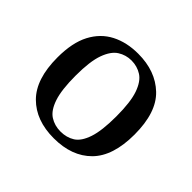

<svg xmlns="http://www.w3.org/2000/svg" viewBox="-124 -654 806 806"><g transform="rotate(45 279.0 -251.0)"><path d="M279 0Q173 0 111.5 -61.5Q50 -123 50 -251Q50 -339 79 -394Q108 -449 159.5 -475.5Q211 -502 279 -502Q382 -502 445 -442Q508 -382 508 -251Q508 -123 447 -61.5Q386 0 279 0ZM279 -40Q315 -40 342 -57Q369 -74 384.5 -120Q400 -166 400 -251Q400 -336 384 -381.5Q368 -427 340.5 -444.5Q313 -462 279 -462Q246 -462 218.5 -444.5Q191 -427 174.5 -381.5Q158 -336 158 -251Q158 -167 173.5 -121Q189 -75 216.5 -57.5Q244 -40 279 -40Z"/></g></svg>

Font: Marmelad
Style: Regular
Weight: 400
Designer: Manvel Shmavonyan
Foundry: Cyreal
Version: Version 1.110; ttfautohint (v1.8.4.7-5d5b)